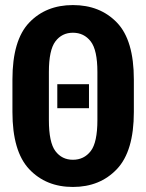

<svg xmlns="http://www.w3.org/2000/svg" viewBox="-20 -740 586 769"><path d="M272 8.8Q380.4 8.8 448.2 -62.7Q516.1 -134.3 516.1 -291.5V-421.4Q516.1 -579.1 448.5 -649.4Q380.9 -719.7 272 -719.7Q164.1 -719.7 96.9 -649.4Q29.8 -579.1 29.8 -421.4V-291.5Q29.8 -133.8 96.9 -62.5Q164.1 8.8 272 8.8ZM272 -100.1Q228 -100.1 201.9 -134.8Q175.8 -169.4 175.8 -259.3V-451.7Q175.8 -539.6 201.9 -574.2Q228 -608.9 272 -608.9Q316.4 -608.9 343.3 -574.2Q370.1 -539.6 370.1 -451.7V-259.3Q370.1 -169.4 343.3 -134.8Q316.4 -100.1 272 -100.1ZM209.5 -306.6H336.4V-402.8H209.5Z"/></svg>

Font: Roboto Flex Super Cond Bold
Style: Regular
Weight: 700
Width: 3
Designer: Berlow after Robertson
Foundry: Google
Version: Version 3.000